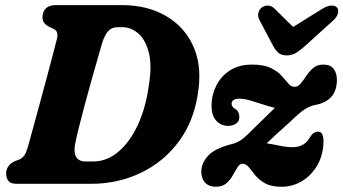

<svg xmlns="http://www.w3.org/2000/svg" viewBox="-20 -720 1345 752"><path d="M4 -40.5Q4 -57 13.2 -69.2Q22.5 -81.5 36.5 -88L55 -95Q68 -100.5 75.8 -111.8Q83.5 -123 92.5 -156.5Q100.5 -185 112.5 -229Q124.5 -273 138.2 -323.5Q152 -374 165 -422.8Q178 -471.5 188.2 -510.5Q198.5 -549.5 203.5 -570Q210 -597.5 189.5 -607L172.5 -615Q160 -621.5 153.2 -630Q146.5 -638.5 146.5 -652.5Q146.5 -674 159.5 -687Q172.5 -700 198 -700H457Q556 -700 628.2 -658.5Q700.5 -617 735.2 -543Q770 -469 757.5 -371Q743.5 -253.5 684 -170.8Q624.5 -88 533.5 -44Q442.5 0 335.5 0H47Q21.5 0 12.8 -11.5Q4 -23 4 -40.5ZM345 -87.5Q398.5 -87.5 444 -126Q489.5 -164.5 520.8 -232.8Q552 -301 563.5 -390Q575.5 -465 562.8 -514.5Q550 -564 521.8 -588.8Q493.5 -613.5 459.5 -613.5H440Q419 -613.5 404.8 -599.2Q390.5 -585 379.5 -549.5Q375.5 -535 365 -499Q354.5 -463 341.2 -415.8Q328 -368.5 314.5 -318.8Q301 -269 290.2 -226Q279.5 -183 274.5 -157.5Q261 -87.5 316.5 -87.5ZM1247 -166.5Q1246.5 -115 1224 -74.8Q1201.5 -34.5 1164.2 -11.5Q1127 11.5 1082.5 11.5Q1042.5 11.5 1018.5 -2Q994.5 -15.5 980 -33.2Q965.5 -51 954.8 -64.8Q944 -78.5 930.5 -78.5Q918.5 -78.5 910 -64.8Q901.5 -51 891.8 -33.2Q882 -15.5 866.5 -2Q851 11.5 825 11.5Q799 11.5 783.8 -4.2Q768.5 -20 768.5 -47.5Q768.5 -81 795.2 -110.2Q822 -139.5 891 -156.5Q910.5 -161.5 928 -174.5Q945.5 -187.5 976.5 -219.5Q1004.5 -247 1023.8 -265.5Q1043 -284 1056.5 -297.5Q1035.5 -302.5 1009.8 -311Q984 -319.5 959.8 -326.5Q935.5 -333.5 918.5 -333.5Q901.5 -333.5 894.2 -327.8Q887 -322 887 -314Q887 -301.5 901 -293.5Q910 -288.5 913.8 -279.8Q917.5 -271 917.5 -261Q917.5 -245 904.5 -236Q891.5 -227 874.5 -227Q845 -227 826.8 -247.5Q808.5 -268 808.5 -306Q808.5 -347 826.8 -384Q845 -421 880.2 -444Q915.5 -467 967 -467Q1013.5 -467 1040.5 -453.8Q1067.5 -440.5 1083 -423.2Q1098.5 -406 1109.2 -393Q1120 -380 1133.5 -380Q1147.5 -380 1158 -393Q1168.5 -406 1179.8 -423.2Q1191 -440.5 1206.8 -453.8Q1222.5 -467 1247 -467Q1274.5 -467 1287.2 -450Q1300 -433 1299.5 -404.5Q1298 -324.5 1215 -309Q1193.5 -305 1172 -290.8Q1150.5 -276.5 1117 -243.5Q1080 -210.5 1058.8 -191Q1037.5 -171.5 1024.5 -158.5Q1047.5 -155.5 1075 -149.5Q1102.5 -143.5 1125.5 -143.5Q1173.5 -143.5 1194 -183Q1202.5 -195.5 1210 -200Q1217.5 -204.5 1225.5 -204.5Q1247 -204.5 1247 -166.5ZM1181 -545.5Q1160 -526 1142.2 -514.5Q1124.5 -503 1103 -503Q1081 -503 1069 -514.2Q1057 -525.5 1047 -545.5L996.5 -641Q989 -655.5 991.8 -668.8Q994.5 -682 1004.5 -690Q1016 -698.5 1029.5 -698.2Q1043 -698 1055 -686.5L1128 -614.5L1244 -686.5Q1263.5 -698 1278.2 -698.2Q1293 -698.5 1300.5 -690Q1306.5 -682.5 1303.8 -668.5Q1301 -654.5 1284 -639Z"/></svg>

Font: Fraunces 72pt SuperSoft
Style: Bold Italic
Weight: 700
Italic angle: -16°
Version: Version 1.000;[0bf87f6ff]